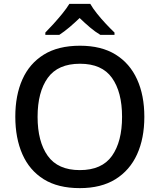

<svg xmlns="http://www.w3.org/2000/svg" viewBox="-20 -961 824 991"><path d="M725 -358Q725 -247 687.5 -164.5Q650 -82 576 -36Q502 10 392 10Q279 10 205.5 -36Q132 -82 95.5 -165Q59 -248 59 -359Q59 -469 95.5 -551Q132 -633 206 -679Q280 -725 393 -725Q503 -725 576.5 -679.5Q650 -634 687.5 -551.5Q725 -469 725 -358ZM174 -358Q174 -230 226.5 -156.5Q279 -83 392 -83Q506 -83 558 -156.5Q610 -230 610 -358Q610 -486 558 -559Q506 -632 393 -632Q279 -632 226.5 -559Q174 -486 174 -358ZM446 -941Q459 -918 481 -890.5Q503 -863 527.5 -837Q552 -811 571 -793V-781H498Q471 -797 444.5 -819.5Q418 -842 391 -868Q364 -842 338 -820Q312 -798 286 -781H214V-793Q233 -812 256.5 -838Q280 -864 302 -891Q324 -918 338 -941Z"/></svg>

Font: Noto Sans Lao Medium
Style: Regular
Weight: 500
Designer: Monotype Design Team
Foundry: Monotype Imaging Inc.
Version: Version 2.003; ttfautohint (v1.8.4.7-5d5b)